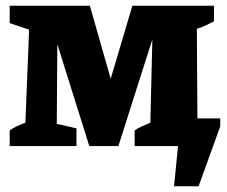

<svg xmlns="http://www.w3.org/2000/svg" viewBox="-20 -512 795 673"><path d="M590 141 604 0H452V-55Q464 -63 476 -68.5Q488 -74 507 -82L514 -374L395 0H293L181 -357L179 -78L248 -62V0H14V-55Q27 -64 40 -70Q53 -76 69 -82L82 -408L14 -431V-492H295L368 -236L444 -492H730V-437Q714 -429 702.5 -423.5Q691 -418 670 -411L672 -97H752V-69L676 141Z"/></svg>

Font: Piazzolla ExtraBold
Style: Regular
Weight: 800
Designer: Juan Pablo del Peral
Foundry: Huerta Tipografica
Version: Version 1.330